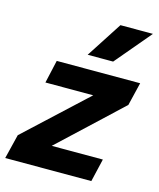

<svg xmlns="http://www.w3.org/2000/svg" viewBox="-130 -817 740 896"><g transform="rotate(15 240.0 -369.0)"><path d="M340 -738H497L351 -565H228ZM96 -500H499L472 -388L176 -111H423L397 0H-19L10 -118L302 -389H71Z"/></g></svg>

Font: CBA Beacon Sans Extra Bold
Style: Italic
Weight: 800
Italic angle: -13°
Designer: Wei Huang
Foundry: Wei Huang
Version: Version 1.002